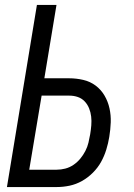

<svg xmlns="http://www.w3.org/2000/svg" viewBox="-20 -755 540 775"><path d="M8 0 129 -735H208L159 -439H259Q288 -439 316 -432.5Q344 -426 366 -409.5Q388 -393 402 -369Q416 -345 422 -317.5Q428 -290 427 -261Q426 -232 421 -202Q417 -177 409 -151Q401 -125 388 -101.5Q375 -78 355 -58Q335 -38 311 -24.5Q287 -11 261 -5.5Q235 0 209 0ZM209 -70Q226 -70 243.5 -74.5Q261 -79 276.5 -89.5Q292 -100 304 -114.5Q316 -129 324.5 -145.5Q333 -162 337 -179Q341 -196 344 -213Q347 -231 348.5 -249Q350 -267 348 -284.5Q346 -302 339.5 -318Q333 -334 321.5 -346Q310 -358 294 -363.5Q278 -369 260 -369H148L98 -70Z"/></svg>

Font: Iosevka SS18
Style: Italic
Weight: 400
Italic angle: -9°
Monospace: yes
Designer: Belleve Invis
Foundry: Belleve Invis
Version: Version 25.1.1; ttfautohint (v1.8.4)